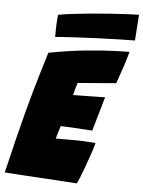

<svg xmlns="http://www.w3.org/2000/svg" viewBox="-76 -898 711 952"><g transform="rotate(5 279.5 -422.0)"><path d="M342.5 7.5Q297.5 4.5 252.5 1.5Q207.5 -1.5 162.5 -4Q117.5 -6.5 72.2 -9.5Q27 -12.5 -18 -15.5Q2.5 -103.5 22.5 -184.2Q42.5 -265 61 -335Q89 -438 111.5 -513.5Q134 -589 145.5 -625.5Q248 -645 333.8 -653.2Q419.5 -661.5 476 -663.2Q532.5 -665 546 -665Q535.5 -626 522.5 -586.8Q509.5 -547.5 494 -504.5L303.5 -489Q301.5 -485 297.8 -471.8Q294 -458.5 290.5 -445.5Q287 -432.5 285.5 -427.5Q305.5 -427.5 334.5 -428Q363.5 -428.5 393.5 -429Q423.5 -429.5 445 -430L396 -260Q388 -260.5 365.2 -262Q342.5 -263.5 315.8 -265Q289 -266.5 267 -267.5Q245 -268.5 238.5 -268.5Q236 -262 232 -248.8Q228 -235.5 224.2 -223Q220.5 -210.5 219 -205H313.5Q344.5 -205 372 -203.2Q399.5 -201.5 417.5 -200Q411 -175 400 -142.5Q389 -110 377.2 -78.2Q365.5 -46.5 356 -23Q346.5 0.5 342.5 7.5ZM568 -723.5Q542 -723.5 494.8 -722.2Q447.5 -721 390 -718.8Q332.5 -716.5 275.2 -713.5Q218 -710.5 172 -706.5Q172 -735.5 173 -762.5Q174 -789.5 177 -817Q204.5 -822.5 245.8 -827.5Q287 -832.5 334.2 -837Q381.5 -841.5 428.2 -844.8Q475 -848 514 -850Q553 -852 577 -852Z"/></g></svg>

Font: Grandstander Black
Style: Italic
Weight: 900
Italic angle: -15°
Designer: Tyler Finck
Foundry: Etcetera Type Co
Version: Version 1.200; ttfautohint (v1.8.3)